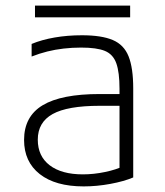

<svg xmlns="http://www.w3.org/2000/svg" viewBox="-20 -656 590 686"><path d="M279 10Q178 10 122 -34Q66 -78 66 -156Q66 -240 132.5 -280Q199 -320 336 -320H430V-278H336Q221 -278 168 -248.5Q115 -219 115 -157Q115 -98 157.5 -65.5Q200 -33 276 -33Q315 -33 355.5 -41.5Q396 -50 422 -63L407 -33V-339Q407 -398 395.5 -430Q384 -462 355 -474Q326 -486 270 -486Q238 -486 207.5 -482.5Q177 -479 149 -472Q121 -465 93 -454V-499Q129 -514 175 -522Q221 -530 273 -530Q343 -530 383 -513Q423 -496 439.5 -454.5Q456 -413 456 -340V-22Q423 -8 374.5 1Q326 10 279 10ZM105 -594V-636H445V-594Z"/></svg>

Font: M PLUS Code Latin SemiExpanded Light
Style: Regular
Weight: 300
Width: 6
Designer: Coji Morishita
Foundry: UNDERFOREST DESIGN
Version: Version 1.002; ttfautohint (v1.8.3)